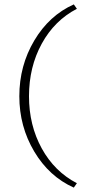

<svg xmlns="http://www.w3.org/2000/svg" viewBox="-20 -731 422 874"><path d="M316 123Q204 73 136 -41Q68 -155 68 -293Q68 -432 136 -546.5Q204 -661 316 -711L330 -691Q228 -638 170 -532Q112 -426 112 -293Q112 -161 170 -55.5Q228 50 330 103Z"/></svg>

Font: EauTestSC Light
Style: Regular
Weight: 300
Designer: Christian Thalmann (Catharsis Fonts)
Version: Version 0.001;PS 000.001;hotconv 1.0.88;makeotf.lib2.5.64775